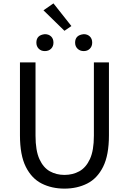

<svg xmlns="http://www.w3.org/2000/svg" viewBox="-20 -1102 761 1135"><path d="M361 13Q286 13 226.5 -17Q167 -47 132.5 -116Q98 -185 98 -302V-733H190V-300Q190 -212 213 -161.5Q236 -111 274.5 -89.5Q313 -68 361 -68Q410 -68 449 -89.5Q488 -111 511.5 -161.5Q535 -212 535 -300V-733H624V-302Q624 -185 589.5 -116Q555 -47 495.5 -17Q436 13 361 13ZM245 -800Q223 -800 209 -814Q195 -828 195 -850Q195 -895 245 -900Q268 -900 282 -886.5Q296 -873 296 -850Q296 -828 282 -814Q268 -800 245 -800ZM361 -920 237 -1041 296 -1082 402 -948ZM475 -800Q453 -800 438.5 -814Q424 -828 424 -850Q424 -895 475 -900Q497 -900 511 -886.5Q525 -873 525 -850Q525 -828 511 -814Q497 -800 475 -800Z"/></svg>

Font: Gothic Nguyen
Style: Regular
Weight: 400
Designer: MORI Takayuki
Version: Version 1.220;July 21, 2023;FontCreator 14.0.0.2814 64-bit